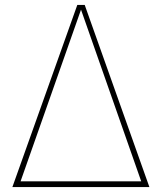

<svg xmlns="http://www.w3.org/2000/svg" viewBox="-20 -755 652 775"><path d="M322 -735H292L30 0H583ZM307 -716 550 -23H63Z"/></svg>

Font: Glow Sans SC Normal Thin
Style: Regular
Weight: 100
Designer: Ryoko NISHIZUKA (kana, bopomofo & ideographs); Paul D. Hunt (Latin, Greek & Cyrillic); Sandoll Communications, Soo-young
Version: Version 0.93